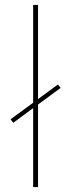

<svg xmlns="http://www.w3.org/2000/svg" viewBox="-20 -762 290 782"><path d="M115 -742H135V0H115ZM23 -276 216 -418 227 -404 34 -262Z"/></svg>

Font: iiserrat Thin
Style: Regular
Weight: 100
Designer: Akira Ohta
Foundry: Akira Ohta
Version: Version 1.200;Glyphs 3.3.1 (3343)